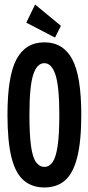

<svg xmlns="http://www.w3.org/2000/svg" viewBox="-20 -817 390 848"><path d="M176 11Q121 11 84.5 -20.5Q48 -52 30.5 -122.5Q13 -193 13 -310Q13 -481 53 -555.5Q93 -630 176 -630Q259 -630 299 -555.5Q339 -481 339 -310Q339 -193 321 -122Q303 -51 267 -20Q231 11 176 11ZM176 -80Q198 -80 212.5 -101Q227 -122 234.5 -172Q242 -222 242 -310Q242 -435 225 -486.5Q208 -538 176 -538Q143 -538 126.5 -486.5Q110 -435 110 -310Q110 -222 117 -172Q124 -122 139 -101Q154 -80 176 -80ZM223 -651 96 -717 135 -797 249 -703Z"/></svg>

Font: Inconsolata ExtraCondensed ExtraBold
Style: Regular
Weight: 800
Width: 2
Monospace: yes
Designer: Raph Levien, Cyreal, Brenton Simpson
Foundry: Raph Levien, Cyreal, Google
Version: Version 3.001; ttfautohint (v1.8.2.53-6de2)